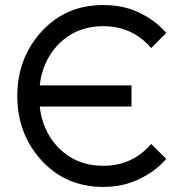

<svg xmlns="http://www.w3.org/2000/svg" viewBox="-20 -732 720 764"><path d="M390.8 -712Q242 -712 145.2 -606.3Q48.8 -500.5 48.8 -350Q48.8 -199.8 144.7 -94.2Q241.5 11.8 390.8 11.8Q467.2 11.8 530.7 -17.8Q562.8 -32.7 590.6 -53Q618.3 -73.3 641.5 -100L581.5 -159.2Q507.2 -72.3 390.8 -72.3Q277.7 -72.3 205 -152.5Q147.5 -217.5 138.2 -308H503.3V-392.2H138.2Q147.5 -482.5 205 -547.5Q277.7 -627.8 390.8 -627.8Q507.2 -627.8 581.5 -540.8L641.7 -601Q618.3 -627.7 590.6 -648Q562.8 -668.3 530.7 -683.2Q499.3 -698 463.9 -705Q428.5 -712 390.8 -712Z"/></svg>

Font: Unageo Variable
Style: Regular
Weight: 300
Designer: Richard Sepsi
Foundry: Richard Sepsi
Version: Version 2.200